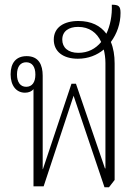

<svg xmlns="http://www.w3.org/2000/svg" viewBox="-20 -790 591 814"><path d="M423 4H442L466 -27V-521C466 -555 461 -586 450 -612C476 -647 491 -690 491 -735C491 -764 483 -770 454 -770C456 -724 447 -681 431 -647C406 -681 367 -701 312 -701C251 -701 208 -674 208 -622C208 -571 248 -541 310 -541C354 -541 391 -556 420 -580C424 -563 427 -544 427 -523V-76H425L302 -435H283L162 -73H161V-469C161 -514 145 -552 93 -552C48 -552 25 -523 25 -475C25 -427 49 -397 86 -397C102 -397 115 -403 122 -412V0H165L292 -384ZM244 -622C244 -658 272 -676 311 -676C358 -676 391 -652 409 -612C385 -583 353 -566 312 -566C268 -566 244 -589 244 -622ZM91 -422C66 -422 52 -442 52 -474C52 -508 67 -526 91 -526C116 -526 130 -507 130 -474C130 -441 116 -422 91 -422Z"/></svg>

Font: Noto Serif Thai ExtraCondensed ExtraLight
Style: Regular
Weight: 200
Width: 2
Designer: Monotype Design Team
Foundry: Monotype Imaging Inc.
Version: Version 2.002